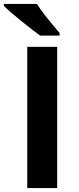

<svg xmlns="http://www.w3.org/2000/svg" viewBox="-48 -951 399 971"><path d="M89.8 0V-713.9H241.2V0ZM-28.3 -931.2H138.7Q169.4 -881.8 253.4 -784.2V-771H154.8Q124 -793 64.5 -840.8Q4.9 -888.7 -28.3 -920.9Z"/></svg>

Font: OpenSans-Bold
Style: Bold
Weight: 700
Foundry: Ascender Corporation
Version: Version 1.10